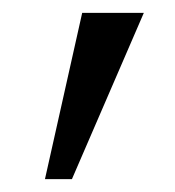

<svg xmlns="http://www.w3.org/2000/svg" viewBox="-20 -138 272 299"><path d="M204 -118 92 141H50L108 -118Z"/></svg>

Font: Puffins on Iceburgs
Style: Regular
Weight: 400
Version: Version 1.0